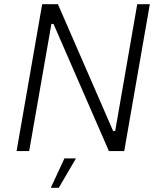

<svg xmlns="http://www.w3.org/2000/svg" viewBox="-20 -720 762 915"><path d="M59 0H119L225 -606H235L499 0H572L694 -700H634L529 -96H519L256 -700H181ZM222 175H260L342 35H287Z"/></svg>

Font: Fixel Display Light
Style: Italic
Weight: 300
Italic angle: -10°
Designer: AlfaBravo + MacPaw
Foundry: Kyrylo Tkachov, Marchela Mozhyna, Serhii Makarenko, Maria Weinstein, Zakhar Kryvoshyya
Version: Version 1.210;Glyphs 3.2 (3217)